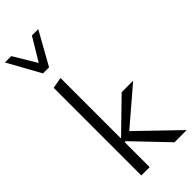

<svg xmlns="http://www.w3.org/2000/svg" viewBox="-326 -1048 1092 1092"><g transform="rotate(-45 220.0 -501.5)"><path d="M158 -201H150V0H83V-705L150 -717V-230L339 -414H429V-412L213 -227L446 -2V0H350ZM-11 -1003H40L123 -865L206 -1003H257L147 -806H98Z"/></g></svg>

Font: LXGW Bright GB
Style: Regular
Weight: 400
Designer: Christian Thalmann (Catharsis Fonts)
Foundry: LXGW / Christian Thalmann (Catharsis Fonts) / Fontworks Inc.
Version: Version 5.510